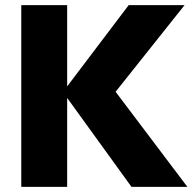

<svg xmlns="http://www.w3.org/2000/svg" viewBox="-20 -729 761 749"><path d="M493 0H711L431 -371L700 -709H482L242 -392V-709H63V0H242V-347Z"/></svg>

Font: MV Cash ExtraBold
Style: Regular
Weight: 800
Designer: Rodrigo Fuenzalida
Foundry: fragTYPE
Version: Version 1.100;Glyphs 3.1.2 (3151)